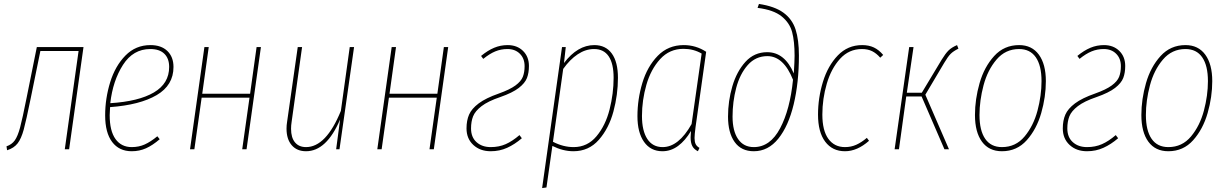

<svg xmlns="http://www.w3.org/2000/svg" viewBox="-20 -758 6228 975"><path d="M331 0H309L379 -499H185L136 -259Q113 -146 100.5 -100Q88 -54 69.5 -30Q51 -6 16 5L13 -15Q40 -24 55 -45Q70 -66 82 -110.5Q94 -155 115 -261L167 -519H404Z M539 -214Q537 -186 537 -173Q537 -93 566.5 -52Q596 -11 649 -11Q685 -11 715 -24.5Q745 -38 779 -66L791 -51Q755 -20 721.5 -5Q688 10 649 10Q585 10 549.5 -37Q514 -84 514 -172Q514 -258 539.5 -340.5Q565 -423 617 -476Q669 -529 744 -529Q799 -529 830 -499Q861 -469 861 -418Q861 -325 775.5 -275Q690 -225 539 -214ZM540 -234Q684 -243 761.5 -288.5Q839 -334 839 -418Q839 -461 814.5 -485Q790 -509 743 -509Q656 -509 604.5 -428.5Q553 -348 540 -234Z M1210 0 1247 -262H1004L967 0H945L1018 -519H1040L1007 -282H1250L1283 -519H1305L1232 0Z M1435 -105Q1435 -122 1438 -140L1492 -519H1514L1461 -140Q1458 -121 1458 -104Q1458 -59 1478 -35Q1498 -11 1534 -11Q1636 -11 1711 -195L1756 -519H1778L1704 0H1687L1707 -151Q1638 10 1534 10Q1488 10 1461.5 -20.5Q1435 -51 1435 -105Z M2161 0 2198 -262H1955L1918 0H1896L1969 -519H1991L1958 -282H2201L2234 -519H2256L2183 0Z M2666 -423Q2666 -388 2656 -362Q2646 -336 2614.5 -311.5Q2583 -287 2520 -265Q2458 -244 2425.5 -219Q2393 -194 2382.5 -167.5Q2372 -141 2372 -106Q2372 -61 2400 -36Q2428 -11 2472 -11Q2514 -11 2548 -26Q2582 -41 2618 -72L2630 -56Q2594 -25 2555.5 -7.5Q2517 10 2472 10Q2418 10 2383.5 -22Q2349 -54 2349 -106Q2349 -146 2362 -176Q2375 -206 2411 -233Q2447 -260 2513 -283Q2569 -303 2597.5 -324Q2626 -345 2635 -368Q2644 -391 2644 -422Q2644 -461 2620 -485Q2596 -509 2557 -509Q2524 -509 2495 -497Q2466 -485 2434 -459L2423 -474Q2457 -502 2489.5 -515.5Q2522 -529 2558 -529Q2606 -529 2636 -499.5Q2666 -470 2666 -423Z M2834 -519H2853L2844 -438Q2913 -529 2998 -529Q3056 -529 3087 -486Q3118 -443 3118 -363Q3118 -277 3095 -191.5Q3072 -106 3021 -48Q2970 10 2892 10Q2839 10 2785 -17L2755 194L2733 197ZM3096 -363Q3096 -435 3071 -472Q3046 -509 2997 -509Q2954 -509 2914 -482.5Q2874 -456 2840 -408L2788 -38Q2840 -11 2893 -11Q2963 -11 3009 -66Q3055 -121 3075.5 -202Q3096 -283 3096 -363Z M3566 -495 3512 -112Q3507 -74 3507 -57Q3507 -38 3512.5 -26.5Q3518 -15 3532 -7L3524 10Q3504 0 3495.5 -16.5Q3487 -33 3487 -61Q3487 -69 3489 -93Q3460 -44 3423.5 -17Q3387 10 3344 10Q3284 10 3250.5 -37.5Q3217 -85 3217 -168Q3217 -254 3242 -337Q3267 -420 3320 -474.5Q3373 -529 3452 -529Q3514 -529 3566 -495ZM3240 -169Q3240 -94 3267 -52.5Q3294 -11 3345 -11Q3426 -11 3492 -128L3543 -486Q3502 -510 3451 -510Q3380 -510 3332.5 -458Q3285 -406 3262.5 -327.5Q3240 -249 3240 -169Z M3677 -166Q3677 -245 3699 -320Q3721 -395 3765.5 -444Q3810 -493 3876 -493Q3965 -493 4011 -385Q4015 -449 4015 -475Q4015 -548 4002.5 -595Q3990 -642 3949 -675Q3908 -708 3827 -718L3834 -738Q3914 -726 3958.5 -693.5Q4003 -661 4020 -608.5Q4037 -556 4037 -476Q4037 -339 4010.5 -228.5Q3984 -118 3932.5 -54Q3881 10 3808 10Q3744 10 3710.5 -37Q3677 -84 3677 -166ZM4007 -353Q3959 -473 3877 -473Q3817 -473 3777 -427.5Q3737 -382 3718.5 -311.5Q3700 -241 3700 -166Q3700 -93 3728 -52Q3756 -11 3808 -11Q3891 -11 3941.5 -106.5Q3992 -202 4007 -353Z M4465 -479 4450 -465Q4431 -487 4409 -498Q4387 -509 4357 -509Q4291 -509 4246 -459.5Q4201 -410 4178.5 -333Q4156 -256 4156 -176Q4156 -95 4186.5 -53Q4217 -11 4271 -11Q4302 -11 4328.5 -23Q4355 -35 4382 -58L4393 -43Q4333 10 4271 10Q4207 10 4170.5 -38.5Q4134 -87 4134 -176Q4134 -261 4159 -342.5Q4184 -424 4234.5 -476.5Q4285 -529 4358 -529Q4392 -529 4417.5 -517Q4443 -505 4465 -479Z M4847 -511Q4821 -498 4807.5 -484.5Q4794 -471 4775 -439L4679 -277L4799 0H4776L4660 -268H4582L4545 0H4523L4597 -519H4619L4585 -287H4661L4762 -455Q4781 -486 4796.5 -501.5Q4812 -517 4840 -529Z M4931 -174Q4931 -254 4954.5 -336Q4978 -418 5028.5 -473.5Q5079 -529 5155 -529Q5220 -529 5255.5 -480.5Q5291 -432 5291 -346Q5291 -266 5267.5 -184Q5244 -102 5194 -46Q5144 10 5068 10Q5002 10 4966.5 -38.5Q4931 -87 4931 -174ZM5269 -346Q5269 -425 5240 -467Q5211 -509 5155 -509Q5086 -509 5040.5 -455.5Q4995 -402 4974.5 -324.5Q4954 -247 4954 -174Q4954 -95 4983 -53Q5012 -11 5068 -11Q5138 -11 5183 -65Q5228 -119 5248.5 -196Q5269 -273 5269 -346Z M5694 -423Q5694 -388 5684 -362Q5674 -336 5642.5 -311.5Q5611 -287 5548 -265Q5486 -244 5453.5 -219Q5421 -194 5410.5 -167.5Q5400 -141 5400 -106Q5400 -61 5428 -36Q5456 -11 5500 -11Q5542 -11 5576 -26Q5610 -41 5646 -72L5658 -56Q5622 -25 5583.5 -7.5Q5545 10 5500 10Q5446 10 5411.5 -22Q5377 -54 5377 -106Q5377 -146 5390 -176Q5403 -206 5439 -233Q5475 -260 5541 -283Q5597 -303 5625.5 -324Q5654 -345 5663 -368Q5672 -391 5672 -422Q5672 -461 5648 -485Q5624 -509 5585 -509Q5552 -509 5523 -497Q5494 -485 5462 -459L5451 -474Q5485 -502 5517.5 -515.5Q5550 -529 5586 -529Q5634 -529 5664 -499.5Q5694 -470 5694 -423Z M5776 -174Q5776 -254 5799.5 -336Q5823 -418 5873.5 -473.5Q5924 -529 6000 -529Q6065 -529 6100.5 -480.5Q6136 -432 6136 -346Q6136 -266 6112.5 -184Q6089 -102 6039 -46Q5989 10 5913 10Q5847 10 5811.5 -38.5Q5776 -87 5776 -174ZM6114 -346Q6114 -425 6085 -467Q6056 -509 6000 -509Q5931 -509 5885.5 -455.5Q5840 -402 5819.5 -324.5Q5799 -247 5799 -174Q5799 -95 5828 -53Q5857 -11 5913 -11Q5983 -11 6028 -65Q6073 -119 6093.5 -196Q6114 -273 6114 -346Z"/></svg>

Font: Fira Sans Extra Condensed Thin
Style: Italic
Weight: 250
Width: 3
Italic angle: -8°
Designer: Carrois Corporate & Edenspiekermann AG
Foundry: Carrois Corporate GbR & Edenspiekermann AG
Version: Version 4.203